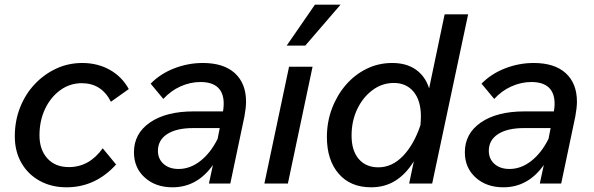

<svg xmlns="http://www.w3.org/2000/svg" viewBox="-20 -781 2528 817"><path d="M417 -150 474 -81Q386 16 263 16Q199 16 149 -11.5Q99 -39 71 -88Q43 -137 43 -201Q43 -266 65 -322.5Q87 -379 126.5 -421.5Q166 -464 218 -488.5Q270 -513 330 -513Q395 -513 447 -484Q499 -455 528 -402L452 -348Q412 -427 328 -427Q277 -427 236 -397Q195 -367 171.5 -317Q148 -267 148 -205Q148 -144 181.5 -107Q215 -70 273 -70Q360 -70 417 -150Z M869 0 886 -79Q819 16 714 16Q642 16 596 -25.5Q550 -67 550 -133Q550 -213 618.5 -260Q687 -307 804 -307H929Q939 -368 915 -400Q891 -432 833 -432Q790 -432 748.5 -413.5Q707 -395 675 -360L621 -425Q662 -467 721 -490Q780 -513 843 -513Q932 -513 979.5 -469.5Q1027 -426 1027 -348Q1027 -335 1025 -318Q1023 -301 1020 -285L960 0ZM740 -62Q789 -62 832.5 -96Q876 -130 906 -190L915 -236H802Q731 -236 691.5 -210.5Q652 -185 652 -139Q652 -105 676 -83.5Q700 -62 740 -62Z M1105 0 1210 -497H1310L1205 0ZM1200 -587 1320 -761H1429L1279 -587Z M1721 0 1741 -95Q1708 -41 1663 -12.5Q1618 16 1559 16Q1471 16 1421 -42Q1371 -100 1371 -198Q1371 -262 1392.5 -319Q1414 -376 1451.5 -419.5Q1489 -463 1539.5 -488Q1590 -513 1649 -513Q1710 -513 1750 -484.5Q1790 -456 1806 -405L1872 -720H1972L1819 0ZM1476 -204Q1476 -140 1506.5 -104.5Q1537 -69 1590 -69Q1648 -69 1694.5 -117Q1741 -165 1769 -248Q1771 -268 1771 -286Q1771 -353 1740 -390.5Q1709 -428 1656 -428Q1606 -428 1565 -397.5Q1524 -367 1500 -316.5Q1476 -266 1476 -204Z M2277 0 2294 -79Q2227 16 2122 16Q2050 16 2004 -25.5Q1958 -67 1958 -133Q1958 -213 2026.5 -260Q2095 -307 2212 -307H2337Q2347 -368 2323 -400Q2299 -432 2241 -432Q2198 -432 2156.5 -413.5Q2115 -395 2083 -360L2029 -425Q2070 -467 2129 -490Q2188 -513 2251 -513Q2340 -513 2387.5 -469.5Q2435 -426 2435 -348Q2435 -335 2433 -318Q2431 -301 2428 -285L2368 0ZM2148 -62Q2197 -62 2240.5 -96Q2284 -130 2314 -190L2323 -236H2210Q2139 -236 2099.5 -210.5Q2060 -185 2060 -139Q2060 -105 2084 -83.5Q2108 -62 2148 -62Z"/></svg>

Font: Wix Madefor Text Medium
Style: Italic
Weight: 500
Italic angle: -12°
Designer: Dalton Maag Ltd
Foundry: Dalton Maag Ltd
Version: Version 3.100